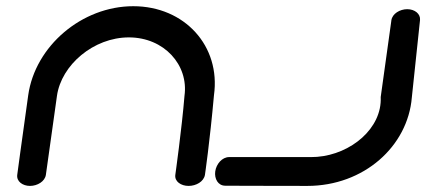

<svg xmlns="http://www.w3.org/2000/svg" viewBox="-20 -611 1437 631"><path d="M1231.2 -292.2 1231.2 -292 1231.2 -291.8C1235.9 -189.3 1133.6 -104.2 1022 -95.5C1015.8 -95 1009.5 -94.8 1003.3 -94.8C891.8 -94.8 733.3 -94.8 733.3 -94.8C709.9 -94.8 690.8 -72 687.4 -47.8C684 -23.5 696.7 -0.7 720.1 -0.7C720.1 -0.7 828.4 0 990 0C1176.1 0 1320.3 -130.3 1333.5 -290.9C1333.5 -291.4 1359.5 -537.1 1360.4 -545.3C1362.4 -565.2 1343.2 -580.8 1318.4 -580.8C1294.3 -580.8 1269.4 -566.2 1266.2 -544.2C1266 -542.5 1265.8 -541 1265.6 -539.3C1262.3 -515.4 1245.5 -394.1 1231.2 -292.2ZM417.9 -590.6C249 -590.6 95.4 -459.5 72.7 -297.9C50.7 -141.7 36.7 -36.8 36.7 -36.8C33.6 -14.7 54.5 0 78.6 0C102.7 0 127.7 -14.6 130.8 -36.6L167.2 -296C181.5 -397.4 287.6 -488.1 403.5 -488.1C519.3 -488.1 600.6 -397.5 586.3 -295.9C577.6 -188.7 556.2 -36.6 556.2 -36.6C553.1 -14.5 574.9 0 599.8 0C624.3 0 649.6 -13.9 653.5 -36.2C653.7 -37.5 669.1 -141.5 683.2 -298C705.9 -459.6 586.8 -590.6 417.9 -590.6Z"/></svg>

Font: Hi.
Style: Black
Weight: 400
Designer: Mew Too, Robert Jablonski
Foundry: Cannot Into Space Fonts
Version: Version 1.996